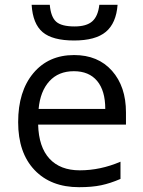

<svg xmlns="http://www.w3.org/2000/svg" viewBox="-20 -776 601 806"><path d="M312 9.8Q193.4 9.8 124.8 -62.5Q56.2 -134.8 56.2 -263.2Q56.2 -392.6 119.9 -468.8Q183.6 -544.9 291 -544.9Q391.6 -544.9 450.2 -478.8Q508.8 -412.6 508.8 -304.2V-252.9H140.1Q142.6 -158.7 187.7 -109.9Q232.9 -61 314.9 -61Q401.4 -61 485.8 -97.2V-24.9Q442.9 -6.3 404.5 1.7Q366.2 9.8 312 9.8ZM290 -477.1Q225.6 -477.1 187.3 -435.1Q148.9 -393.1 142.1 -318.8H421.9Q421.9 -395.5 387.7 -436.3Q353.5 -477.1 290 -477.1ZM291 -606Q200.7 -606 159.2 -640.9Q117.7 -675.8 112.8 -755.9H189Q193.4 -705.1 215.6 -685.1Q237.8 -665 293 -665Q343.3 -665 367.4 -686.5Q391.6 -708 397 -755.9H473.6Q467.8 -678.7 424.3 -642.3Q380.9 -606 291 -606Z"/></svg>

Font: Open Sans ACDW
Style: acdw
Weight: 400
Foundry: Ascender Corporation
Version: Version 1.10